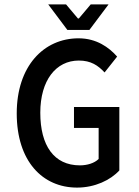

<svg xmlns="http://www.w3.org/2000/svg" viewBox="-20 -840 631 872"><path d="M56 -325C56 -108 173 12 330 12C411 12 482 -22 522 -66V-354H316V-259H428V-118C409 -99 376 -89 343 -89C225 -89 163 -179 163 -328C163 -475 234 -565 338 -565C393 -565 425 -543 455 -511L512 -583C475 -625 418 -666 337 -666C178 -666 56 -539 56 -325ZM392 -820 338 -756H334L280 -820H199L286 -704H386L473 -820Z"/></svg>

Font: Falling Sky
Style: Condensed
Weight: 400
Designer: Paul D. Hunt
Foundry: Adobe Systems Incorporated
Version: Version 1.02